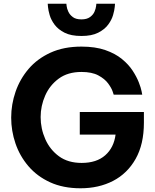

<svg xmlns="http://www.w3.org/2000/svg" viewBox="-20 -1000 830 1030"><path d="M417 -807Q361 -807 326.5 -824.5Q292 -842 273 -867.5Q254 -893 246.5 -919Q239 -945 237.5 -962.5Q236 -980 236 -980H336Q336 -980 337.5 -967Q339 -954 346.5 -937.5Q354 -921 370.5 -908.5Q387 -896 417 -896Q446 -896 463 -908.5Q480 -921 487 -937.5Q494 -954 495.5 -967Q497 -980 497 -980H597Q597 -980 595.5 -962.5Q594 -945 586.5 -919Q579 -893 560 -867.5Q541 -842 506.5 -824.5Q472 -807 417 -807ZM412 10Q319 10 249 -22Q179 -54 132.5 -108.5Q86 -163 63 -230.5Q40 -298 40 -369Q40 -440 63.5 -508Q87 -576 133.5 -630.5Q180 -685 251 -717.5Q322 -750 417 -750Q491 -750 544.5 -731.5Q598 -713 634 -683.5Q670 -654 691.5 -621Q713 -588 724.5 -558.5Q736 -529 739.5 -510.5Q743 -492 743 -492H590Q590 -492 584 -510Q578 -528 560 -552.5Q542 -577 507.5 -595.5Q473 -614 417 -614Q344 -614 295.5 -578.5Q247 -543 222.5 -487.5Q198 -432 198 -372Q198 -310 223 -253.5Q248 -197 296.5 -161.5Q345 -126 418 -126Q498 -126 544.5 -167Q591 -208 600 -278H408V-399H752V-342Q752 -226 707.5 -147.5Q663 -69 586.5 -29.5Q510 10 412 10Z"/></svg>

Font: Be Vietnam Pro
Style: Bold
Weight: 700
Designer: Lam Bao, Tony Le, Vietanh Nguyen
Foundry: Yellow Type Foundry
Version: Version 1.002; ttfautohint (v1.8.3)